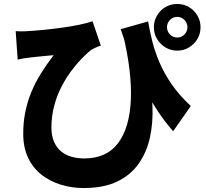

<svg xmlns="http://www.w3.org/2000/svg" viewBox="-20 -864 1040 967"><path d="M726 -756Q734 -708 747 -656Q760 -604 783.5 -549Q807 -494 845 -439Q883 -384 941 -330L852 -203Q798 -264 751 -341.5Q704 -419 664 -513Q624 -607 588 -717ZM59 -707Q87 -705 116 -707Q152 -709 198.5 -713.5Q245 -718 292 -724.5Q339 -731 380 -739.5Q421 -748 446 -757L488 -634Q477 -631 463.5 -625Q450 -619 438 -612Q418 -596 391.5 -569Q365 -542 338 -505.5Q311 -469 288.5 -425Q266 -381 252.5 -329.5Q239 -278 239 -222Q239 -181 251.5 -151.5Q264 -122 286 -103Q308 -84 338.5 -75Q369 -66 404 -66Q517 -66 575 -143.5Q633 -221 639 -362Q645 -503 599 -693L728 -486Q745 -406 748 -325Q751 -244 735 -171Q719 -98 679 -40.5Q639 17 571 50Q503 83 401 83Q341 83 286 66Q231 49 188.5 15.5Q146 -18 121.5 -69.5Q97 -121 97 -190Q97 -249 107.5 -300.5Q118 -352 137.5 -399.5Q157 -447 185.5 -493Q214 -539 250 -586Q233 -585 210 -582.5Q187 -580 165 -578Q143 -576 129 -574Q113 -572 99.5 -570Q86 -568 69 -564ZM821 -727Q821 -706 836 -690.5Q851 -675 873 -675Q894 -675 909 -690.5Q924 -706 924 -727Q924 -748 909 -763.5Q894 -779 873 -779Q851 -779 836 -763.5Q821 -748 821 -727ZM755 -727Q755 -759 771 -786Q787 -813 813.5 -828.5Q840 -844 873 -844Q905 -844 931.5 -828.5Q958 -813 974 -786Q990 -759 990 -727Q990 -694 974 -667.5Q958 -641 931.5 -625Q905 -609 873 -609Q840 -609 813.5 -625Q787 -641 771 -667.5Q755 -694 755 -727Z"/></svg>

Font: Noto Sans JP ExtraBold
Style: Regular
Weight: 800
Designer: Ryoko NISHIZUKA  (kana, bopomofo & ideographs); Paul D. Hunt (Latin, Greek & Cyrillic); Sandoll Communications , Soo-you
Foundry: Adobe
Version: Version 2.004-H2;hotconv 1.0.118;makeotfexe 2.5.65603